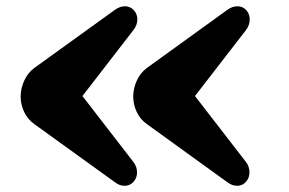

<svg xmlns="http://www.w3.org/2000/svg" viewBox="-20 -686 922 613"><path d="M706.1 -104 449.2 -289.6Q427.7 -304.7 416.5 -328.6Q405.3 -352.5 405.3 -378.4Q405.8 -405.3 417.2 -429.7Q428.7 -454.1 449.2 -469.2L706.1 -654.8Q721.7 -666 738.3 -666Q754.9 -666 766.1 -653.8Q777.3 -641.6 777.3 -624Q777.3 -606 765.6 -590.3L602.5 -379.4L765.6 -168.5Q776.4 -154.8 776.4 -135.3Q776.4 -117.7 765.1 -105.2Q753.9 -92.8 737.3 -92.8Q721.2 -92.8 706.1 -104ZM347.2 -104 89.8 -289.6Q68.4 -304.7 57.1 -328.6Q45.9 -352.5 45.9 -378.4Q46.4 -405.3 57.9 -429.7Q69.3 -454.1 89.8 -469.2L347.2 -654.8Q362.8 -666 378.9 -666Q395.5 -666 407 -653.8Q418.5 -641.6 418.5 -624Q418.5 -606.4 406.2 -590.3L243.2 -379.4L406.2 -168.5Q417.5 -153.8 417.5 -135.3Q417.5 -117.7 406 -105.2Q394.5 -92.8 377.9 -92.8Q361.8 -92.8 347.2 -104Z"/></svg>

Font: Coda ExtraBold
Style: Regular
Weight: 800
Version: Version 2.001; ttfautohint (v0.8) -r 50 -G 200 -x